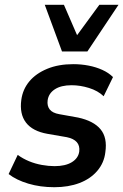

<svg xmlns="http://www.w3.org/2000/svg" viewBox="-20 -772 515 802"><path d="M207 10Q148 10 98 -5Q48 -20 16 -45L54 -125Q76 -109 101.5 -98.5Q127 -88 155 -83Q183 -78 208 -78Q253 -78 280 -94.5Q307 -111 311 -139Q314 -163 301 -178Q288 -193 259 -199L178 -213Q116 -224 88.5 -260Q61 -296 69 -355Q75 -399 102.5 -432Q130 -465 177 -484.5Q224 -504 286 -504Q319 -504 350 -498Q381 -492 407.5 -480Q434 -468 452 -450L413 -370Q389 -393 352 -404.5Q315 -416 279 -416Q235 -416 209 -399Q183 -382 179 -353Q176 -330 187.5 -315Q199 -300 228 -295L306 -281Q371 -267 400 -232Q429 -197 420 -136Q415 -92 386.5 -58.5Q358 -25 312 -7.5Q266 10 207 10ZM239 -557 167 -752H247L302 -625L395 -752H475L345 -557Z"/></svg>

Font: Nunito Sans 10pt SemiCondensed
Style: Bold Italic
Weight: 700
Width: 4
Italic angle: -9°
Designer: Vernon Adams
Foundry: Vernon Adams
Version: Version 3.101;gftools[0.9.27]